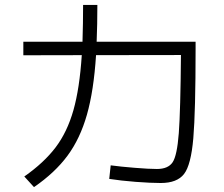

<svg xmlns="http://www.w3.org/2000/svg" viewBox="-20 -769 904 775"><path d="M420.9 -46.9 426.8 -101.6Q466.8 -96.2 524.2 -91.6Q581.5 -86.9 613.3 -86.9Q658.7 -86.9 676.8 -114Q694.8 -141.1 701.7 -231.4Q708.5 -321.8 710.4 -546.9L367.7 -546.4Q358.4 -402.3 330.8 -305.7Q303.2 -209 252.4 -140.4Q201.7 -71.8 117.2 -13.7L78.1 -56.6Q157.7 -112.3 204.6 -174.3Q251.5 -236.3 276.4 -324.2Q301.3 -412.1 310.1 -546.4L74.2 -545.9V-600.6H313Q315.4 -676.3 315.4 -749H373Q373 -669.4 370.1 -600.6H769.5V-572.3Q769.5 -318.8 760.3 -210.9Q751 -103 722.9 -66.7Q694.8 -30.3 628.9 -30.3Q588.9 -30.3 528.1 -34.9Q467.3 -39.6 420.9 -46.9Z"/></svg>

Font: Pretendard GOV Light
Style: Regular
Weight: 300
Designer: Base glyphs from Inter by Rasmus Andersson; Hangeul glyphs from Noto Sans CJK(Source Han Sans) by Jang Soo-young and Kan
Foundry: Kil Hyung-jin
Version: Version 1.309